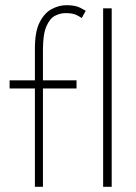

<svg xmlns="http://www.w3.org/2000/svg" viewBox="-20 -720 523 740"><path d="M17 -410.5H114.5V-533.5Q114.5 -598.5 133 -634.5Q151.5 -670.5 179.5 -685.2Q207.5 -700 236 -700Q270 -700 289 -690.2Q308 -680.5 310.5 -678.5L295 -650.5Q292 -653 276.8 -661.2Q261.5 -669.5 233 -669.5Q212 -669.5 192 -659.2Q172 -649 158.8 -618.5Q145.5 -588 145.5 -527V-410.5H275V-379H145.5V0H114.5V-379H17ZM410.5 0H377.5V-688H410.5Z"/></svg>

Font: League Spartan Extralight
Style: Regular
Weight: 200
Foundry: The League of Moveable Type
Version: Version 2.300; ttfautohint (v1.8.3)